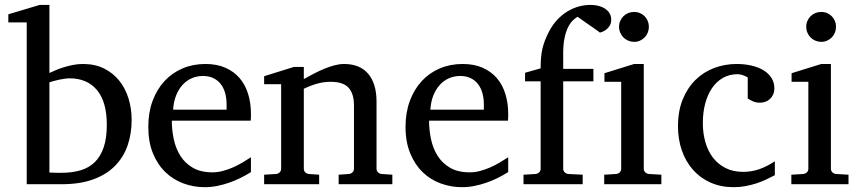

<svg xmlns="http://www.w3.org/2000/svg" viewBox="-20 -757 3541 789"><path d="M521 -264.2Q521 -207.5 504.4 -159.4Q487.8 -111.3 452.9 -75.7Q418 -40 363.5 -20Q309.1 0 233.9 0H89.8V-665H14.2V-698.2L143.1 -736.8H183.1V-457Q191.9 -460.9 206.1 -467.3Q220.2 -473.6 238.5 -479.5Q256.8 -485.4 277.8 -489.7Q298.8 -494.1 320.8 -494.1Q370.1 -494.1 407.5 -475.6Q444.8 -457 470.2 -425.3Q495.6 -393.6 508.3 -351.8Q521 -310.1 521 -264.2ZM418.9 -244.1Q418.9 -338.4 378.7 -386.7Q338.4 -435.1 266.1 -435.1Q257.8 -435.1 246.6 -433.6Q235.4 -432.1 223.9 -429.7Q212.4 -427.2 201.4 -424.3Q190.4 -421.4 183.1 -418.9V-47.9Q191.4 -47.4 200.2 -47.4Q207.5 -46.9 215.8 -46.9H231.9Q276.4 -46.9 311 -57.1Q345.7 -67.4 369.6 -90.8Q393.6 -114.3 406.2 -151.9Q418.9 -189.5 418.9 -244.1Z M1011.2 -49.8Q990.2 -36.6 967.5 -25.4Q944.8 -14.2 920.7 -5.9Q896.5 2.4 871.6 7.3Q846.7 12.2 821.3 12.2Q775.9 12.2 733.9 -3.2Q691.9 -18.6 659.9 -49.3Q627.9 -80.1 608.6 -126.7Q589.4 -173.3 589.4 -235.8Q589.4 -294.4 606.9 -342Q624.5 -389.6 655.8 -423.6Q687 -457.5 730 -475.8Q772.9 -494.1 824.2 -494.1Q870.6 -494.1 905.8 -478.8Q940.9 -463.4 964.4 -436.3Q987.8 -409.2 999.5 -371.3Q1011.2 -333.5 1011.2 -289.1V-275.9Q1011.2 -268.1 1010.3 -261.2H686Q686 -223.1 694.1 -185.1Q702.1 -147 721.2 -116.7Q740.2 -86.4 772.5 -67.6Q804.7 -48.8 853 -48.8Q874.5 -48.8 895.5 -54.4Q916.5 -60.1 936.8 -68.8Q957 -77.6 975.6 -88.6Q994.1 -99.6 1011.2 -110.8ZM911.1 -328.1Q911.1 -353 905.3 -374.3Q899.4 -395.5 887.5 -411.1Q875.5 -426.8 857.2 -435.8Q838.9 -444.8 814 -444.8Q789.1 -444.8 767.6 -435.3Q746.1 -425.8 729.7 -407.7Q713.4 -389.6 703.4 -364Q693.4 -338.4 691.4 -306.2H911.1Z M1371.6 0V-39.1L1413.6 -42Q1422.4 -43 1428.5 -48.8Q1434.6 -54.7 1434.6 -64V-324.2Q1434.6 -371.6 1412.6 -396.2Q1390.6 -420.9 1338.4 -420.9Q1309.6 -420.9 1281.7 -412.8Q1253.9 -404.8 1228.5 -392.1V-64Q1228.5 -54.7 1234.4 -48.8Q1240.2 -43 1249.5 -42L1291.5 -39.1V0H1065.4V-39.1L1114.3 -42Q1123.5 -43 1129.4 -48.8Q1135.3 -54.7 1135.3 -64V-411.1H1065.4V-443.8L1187.5 -481.9H1228.5V-432.1Q1249.5 -443.8 1271.2 -455.1Q1293 -466.3 1314.5 -475.1Q1335.9 -483.9 1356 -489Q1376 -494.1 1393.6 -494.1Q1459 -494.1 1493.2 -453.6Q1527.3 -413.1 1527.3 -339.8V-64Q1527.3 -54.7 1533.4 -48.8Q1539.6 -43 1548.3 -42L1592.3 -39.1V0Z M2068.4 -49.8Q2047.4 -36.6 2024.7 -25.4Q2002 -14.2 1977.8 -5.9Q1953.6 2.4 1928.7 7.3Q1903.8 12.2 1878.4 12.2Q1833 12.2 1791 -3.2Q1749 -18.6 1717 -49.3Q1685.1 -80.1 1665.8 -126.7Q1646.5 -173.3 1646.5 -235.8Q1646.5 -294.4 1664.1 -342Q1681.6 -389.6 1712.9 -423.6Q1744.1 -457.5 1787.1 -475.8Q1830.1 -494.1 1881.3 -494.1Q1927.7 -494.1 1962.9 -478.8Q1998 -463.4 2021.5 -436.3Q2044.9 -409.2 2056.6 -371.3Q2068.4 -333.5 2068.4 -289.1V-275.9Q2068.4 -268.1 2067.4 -261.2H1743.2Q1743.2 -223.1 1751.2 -185.1Q1759.3 -147 1778.3 -116.7Q1797.4 -86.4 1829.6 -67.6Q1861.8 -48.8 1910.2 -48.8Q1931.6 -48.8 1952.6 -54.4Q1973.6 -60.1 1993.9 -68.8Q2014.2 -77.6 2032.7 -88.6Q2051.3 -99.6 2068.4 -110.8ZM1968.3 -328.1Q1968.3 -353 1962.4 -374.3Q1956.5 -395.5 1944.6 -411.1Q1932.6 -426.8 1914.3 -435.8Q1896 -444.8 1871.1 -444.8Q1846.2 -444.8 1824.7 -435.3Q1803.2 -425.8 1786.9 -407.7Q1770.5 -389.6 1760.5 -364Q1750.5 -338.4 1748.5 -306.2H1968.3Z M2491.7 -676.8Q2491.7 -661.6 2485.6 -651.6Q2479.5 -641.6 2471.4 -635.5Q2463.4 -629.4 2455.8 -626.5Q2448.2 -623.5 2445.3 -623Q2444.3 -624 2437.3 -629.2Q2430.2 -634.3 2420.2 -641.4Q2410.2 -648.4 2398.7 -656.2Q2387.2 -664.1 2377.4 -671.1Q2367.7 -678.2 2360.8 -682.9Q2354 -687.5 2353.5 -688Q2342.8 -682.1 2332.3 -671.4Q2321.8 -660.6 2313.2 -642.6Q2304.7 -624.5 2299.6 -598.9Q2294.4 -573.2 2294.4 -538.1V-474.1H2418.5V-422.9H2294.4V-64Q2294.4 -54.7 2300.5 -48.8Q2306.6 -43 2315.4 -42L2374.5 -39.1V0H2131.3V-39.1L2180.7 -42Q2189.5 -43 2195.6 -48.8Q2201.7 -54.7 2201.7 -64V-422.9H2137.7V-458L2201.7 -476.1Q2201.7 -501 2203.4 -520.8Q2205.1 -540.5 2209.2 -557.9Q2213.4 -575.2 2219.7 -591.6Q2226.1 -607.9 2235.4 -626Q2250 -654.3 2269.3 -675Q2288.6 -695.8 2310.8 -709.5Q2333 -723.1 2357.2 -730Q2381.3 -736.8 2405.8 -736.8Q2426.8 -736.8 2442.9 -731.9Q2459 -727.1 2470 -718.8Q2481 -710.4 2486.3 -699.7Q2491.7 -689 2491.7 -676.8Z M2462.9 0V-39.1L2511.7 -42Q2521 -43 2526.9 -48.8Q2532.7 -54.7 2532.7 -64V-420.9H2463.9V-456.1L2585.9 -494.1H2625.5V-64Q2625.5 -54.7 2631.6 -48.8Q2637.7 -43 2646.5 -42L2697.8 -39.1V0ZM2646.5 -647Q2646.5 -634.3 2641.8 -622.8Q2637.2 -611.3 2628.9 -603Q2620.6 -594.7 2609.6 -589.8Q2598.6 -585 2585.9 -585Q2573.2 -585 2561.8 -589.8Q2550.3 -594.7 2542 -603Q2533.7 -611.3 2528.8 -622.8Q2523.9 -634.3 2523.9 -647Q2523.9 -659.7 2528.8 -670.9Q2533.7 -682.1 2542 -690.4Q2550.3 -698.7 2561.8 -703.4Q2573.2 -708 2585.9 -708Q2598.6 -708 2609.6 -703.4Q2620.6 -698.7 2628.9 -690.4Q2637.2 -682.1 2641.8 -670.9Q2646.5 -659.7 2646.5 -647Z M3164.1 -37.1Q3147 -28.3 3128.2 -19.3Q3109.4 -10.3 3088.1 -3.4Q3066.9 3.4 3043.7 7.8Q3020.5 12.2 2995.1 12.2Q2942.4 12.2 2900.1 -6.6Q2857.9 -25.4 2828.1 -58.8Q2798.3 -92.3 2782.2 -138.2Q2766.1 -184.1 2766.1 -237.8Q2766.1 -300.8 2785.6 -348.6Q2805.2 -396.5 2838.4 -429Q2871.6 -461.4 2915.3 -477.8Q2959 -494.1 3006.8 -494.1Q3039.6 -494.1 3068.1 -487.5Q3096.7 -481 3117.4 -468.3Q3138.2 -455.6 3150.1 -437Q3162.1 -418.5 3162.1 -394Q3162.1 -379.4 3157 -368.4Q3151.9 -357.4 3143.6 -349.9Q3135.3 -342.3 3124.8 -338.6Q3114.3 -335 3103 -335Q3086.4 -335 3074.2 -340.6Q3062 -346.2 3052.7 -352.1V-439Q3042.5 -444.8 3031.5 -448.5Q3020.5 -452.1 3010.7 -452.1Q2977.5 -452.1 2950.9 -437Q2924.3 -421.9 2906 -395Q2887.7 -368.2 2877.9 -331.3Q2868.2 -294.4 2868.2 -251Q2868.2 -209.5 2878.7 -172.9Q2889.2 -136.2 2909.9 -109.1Q2930.7 -82 2961.7 -66.4Q2992.7 -50.8 3033.7 -50.8Q3068.8 -50.8 3100.3 -61.8Q3131.8 -72.8 3164.1 -94.2Z M3231.9 0V-39.1L3280.8 -42Q3290 -43 3295.9 -48.8Q3301.8 -54.7 3301.8 -64V-420.9H3232.9V-456.1L3355 -494.1H3394.5V-64Q3394.5 -54.7 3400.6 -48.8Q3406.7 -43 3415.5 -42L3466.8 -39.1V0ZM3415.5 -647Q3415.5 -634.3 3410.9 -622.8Q3406.2 -611.3 3397.9 -603Q3389.6 -594.7 3378.7 -589.8Q3367.7 -585 3355 -585Q3342.3 -585 3330.8 -589.8Q3319.3 -594.7 3311 -603Q3302.7 -611.3 3297.9 -622.8Q3293 -634.3 3293 -647Q3293 -659.7 3297.9 -670.9Q3302.7 -682.1 3311 -690.4Q3319.3 -698.7 3330.8 -703.4Q3342.3 -708 3355 -708Q3367.7 -708 3378.7 -703.4Q3389.6 -698.7 3397.9 -690.4Q3406.2 -682.1 3410.9 -670.9Q3415.5 -659.7 3415.5 -647Z"/></svg>

Font: BabelStone Ogham
Style: Regular
Weight: 400
Designer: Andrew West
Foundry: BabelStone
Version: Version 2.02 March 14, 2022